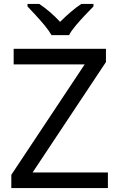

<svg xmlns="http://www.w3.org/2000/svg" viewBox="-20 -964 612 984"><path d="M533 0H38V-68L414 -634H50V-714H523V-646L147 -80H533ZM244 -784Q231 -807 209 -833.5Q187 -860 163 -886Q139 -912 121 -931V-944H181Q207 -927 235 -903Q263 -879 288 -852Q315 -879 343 -903Q371 -927 397 -944H459V-931Q440 -912 415.5 -886Q391 -860 368.5 -833.5Q346 -807 334 -784Z"/></svg>

Font: Noto Music
Style: Regular
Weight: 400
Designer: Monotype Design Team, Benjamin Yang
Foundry: Monotype Imaging Inc.
Version: Version 2.002; ttfautohint (v1.8.4.7-5d5b)